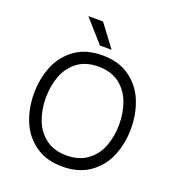

<svg xmlns="http://www.w3.org/2000/svg" viewBox="-158 -1017 1055 1152"><g transform="rotate(20 370.0 -441.0)"><path d="M60.1 0ZM60.1 0ZM369.1 9.8Q268.1 9.8 198.7 -38.1Q126 -88.9 93 -170.2Q60.1 -251.5 60.1 -345.2Q60.1 -439 93 -520.3Q126 -601.6 198.7 -652.8Q268.1 -700.2 369.1 -700.2Q470.7 -700.2 540.5 -652.8Q613.3 -601.6 646.5 -520.3Q679.7 -439 679.7 -345.2Q679.7 -251.5 646.5 -170.2Q613.3 -88.9 540.5 -38.1Q470.7 9.8 369.1 9.8ZM369.1 -61.5Q449.2 -61.5 502.4 -100.6Q557.1 -141.6 580.8 -206.3Q604.5 -271 604.5 -345.2Q604.5 -419.4 580.6 -483.9Q556.6 -548.3 502.4 -589.8Q449.2 -628.4 369.1 -628.4Q290 -628.4 237.8 -589.8Q183.1 -548.3 159.4 -483.9Q135.7 -419.4 135.7 -345.2Q135.7 -271 159.4 -206.5Q183.1 -142.1 237.8 -100.6Q290 -61.5 369.1 -61.5ZM408.2 -750H334L208 -892.1H301.8Z"/></g></svg>

Font: Acari Sans
Style: Regular
Weight: 400
Designer: Alfredo Marco Pradil and Stefan Peev
Foundry: Hanken Design Co.
Version: Version 1.045;February 4, 2021;FontCreator 13.0.0.2655 64-bi